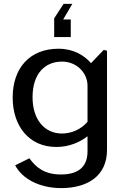

<svg xmlns="http://www.w3.org/2000/svg" viewBox="-20 -790 639 985"><path d="M294 175C430 175 529 112 529 -21V-530L512 -534L447 -466C412 -506 358 -540 280 -540C132 -540 45 -440 45 -290C45 -142 130 -36 269 -36C335 -36 391 -61 429 -91V-13C429 75 370 105 294 105C209 106 163 68 131 22L58 58C92 125 180 175 294 175ZM298 -105C209 -105 147 -176 147 -291C147 -416 214 -474 298 -474C374 -474 429 -416 429 -350V-165C396 -127 348 -105 298 -105ZM351 -770H306L258 -696V-600H343V-690H304Z"/></svg>

Font: Bisquit Text
Style: Regular
Weight: 400
Version: Version 1.004;Glyphs 3.2.3 (3260)